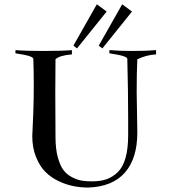

<svg xmlns="http://www.w3.org/2000/svg" viewBox="-20 -841 784 880"><path d="M316.4 -631.8 423.8 -821.3 468.8 -788.1 333 -619.1ZM432.6 -631.8 540 -821.3 585 -788.1 449.2 -619.1ZM234.4 -212.9Q234.4 -160.2 244.6 -121.6Q254.9 -83 270.5 -62Q286.1 -41 310.1 -28.8Q334 -16.6 354.5 -13.2Q375 -9.8 402.3 -9.8Q440.4 -9.8 468.3 -19.5Q496.1 -29.3 519.5 -51.8Q543 -74.2 555.2 -116.7Q567.4 -159.2 567.4 -221.7Q567.4 -232.4 567.4 -248.5Q567.4 -264.6 567.4 -292Q567.4 -426.8 563.5 -571.3Q561.5 -582 521.5 -589.8L481.4 -596.7V-611.3Q527.3 -607.4 587.9 -607.4Q652.3 -607.4 695.3 -611.3V-591.8Q649.4 -588.9 609.4 -569.3Q606.4 -507.8 606.4 -419.9L609.4 -233.4Q609.4 -115.2 552.7 -50.3Q496.1 14.6 384.8 18.6Q350.6 18.6 317.4 12.2Q284.2 5.9 249 -10.7Q213.9 -27.3 188 -53.2Q162.1 -79.1 145 -121.6Q127.9 -164.1 127.9 -217.8Q127.9 -220.7 129.4 -249.5Q130.9 -278.3 132.8 -332Q134.8 -385.7 134.8 -451.2Q134.8 -510.7 132.8 -571.3Q130.9 -582 90.8 -589.8L50.8 -596.7V-611.3Q96.7 -607.4 178.7 -607.4Q266.6 -607.4 309.6 -611.3V-591.8Q252 -586.9 234.4 -569.3Q233.4 -504.9 233.4 -413.1Z"/></svg>

Font: Bentham
Style: Regular
Weight: 400
Version: Version 002.002